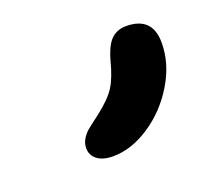

<svg xmlns="http://www.w3.org/2000/svg" viewBox="-54 -847 383 345"><g transform="rotate(-20 138.0 -675.0)"><path d="M111.8 -568.8Q92.3 -568.8 81.5 -577.1Q70.8 -585.4 70.8 -599.1Q70.8 -607.9 75.4 -615.7Q80.1 -623.5 85.9 -628.7Q91.8 -633.8 105.5 -644Q109.9 -647.5 111.8 -648.9Q137.2 -668.5 147.7 -685.3Q158.2 -702.1 166 -732.9Q173.8 -760.3 185.1 -770.5Q196.3 -780.8 212.9 -780.8Q263.2 -780.8 263.2 -731Q263.2 -690.9 240 -652.8Q216.8 -614.7 181.6 -591.8Q146.5 -568.8 111.8 -568.8Z"/></g></svg>

Font: Shantell Sans Irregular Bouncy
Style: Regular
Weight: 400
Designer: Stephen Nixon, Anya Danilova, Shantell Martin
Foundry: Arrow Type
Version: Version 1.006;[9816181b4]